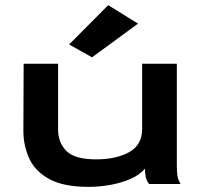

<svg xmlns="http://www.w3.org/2000/svg" viewBox="-20 -716 790 747"><path d="M324 11Q227 11 171.5 -19.5Q116 -50 93.5 -100Q71 -150 71 -207L72 -468H206V-212Q206 -161 238.5 -128.5Q271 -96 354 -96Q432 -96 482.5 -124Q533 -152 533 -214V-468H668V-73Q668 -53 670 -35Q672 -17 683 0H560Q550 -13 547 -27.5Q544 -42 544 -60Q523 -35 487 -19.5Q451 -4 408.5 3.5Q366 11 324 11ZM338 -493 249 -543 401 -696 517 -624Z"/></svg>

Font: Inconsolata ExtraExpanded ExtraBold
Style: Regular
Weight: 800
Width: 8
Monospace: yes
Designer: Raph Levien, Cyreal, Brenton Simpson
Foundry: Raph Levien, Cyreal, Google
Version: Version 3.001; ttfautohint (v1.8.2.53-6de2)